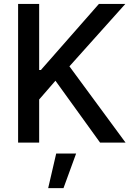

<svg xmlns="http://www.w3.org/2000/svg" viewBox="-20 -727 676 979"><path d="M72.3 -707H179.7V-370.1H188.5L484.4 -707H619.1L334 -388.7L620.1 0H490.2L262.7 -315.4L179.7 -219.7V0H72.3ZM266.6 55.7H368.2L303.7 232.4H225.6Z"/></svg>

Font: Pretendard GOV Medium
Style: Regular
Weight: 500
Designer: Base glyphs from Inter by Rasmus Andersson; Hangeul glyphs from Noto Sans CJK(Source Han Sans) by Jang Soo-young and Kan
Foundry: Kil Hyung-jin
Version: Version 1.309